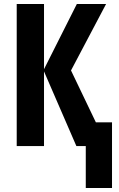

<svg xmlns="http://www.w3.org/2000/svg" viewBox="-20 -734 597 965"><path d="M513.2 -713.9 336.9 -379.9 461.9 -119.1H543V210.9H411.1V0H363.8L201.2 -375V0H64V-713.9H201.2V-386.2L366.2 -713.9Z"/></svg>

Font: Open Sans Condensed
Style: Bold
Weight: 700
Width: 3
Designer: Monotype Design Team
Foundry: Monotype Imaging Inc.
Version: Version 3.003; ttfautohint (v1.8.4)